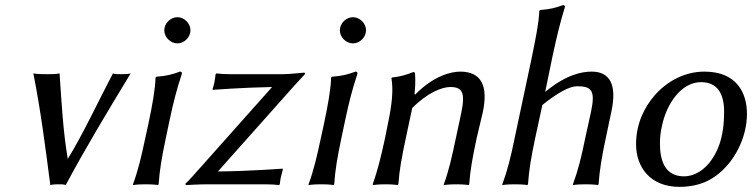

<svg xmlns="http://www.w3.org/2000/svg" viewBox="-20 -718 2930 748"><path d="M176 3C186 0 202 0 211 0C220 0 229 0 236 3C314 -143 400 -285 489 -432C480 -429 459 -429 450 -429C441 -429 427 -429 420 -432C362 -322 304 -196 244 -99C225 -211 220 -320 212 -432C200 -429 179 -429 167 -429C153 -429 124 -429 110 -432C139 -285 157 -143 176 3Z M558 -235 546 -180C530 -105 518 -54 498 0V3C498 3 513 0 548 0C582 0 595 3 595 3L598 0C602 -57 610 -104 626 -180L641 -251C657 -326 668 -368 688 -429C690 -436 687 -439 681 -439C654 -429 630 -422 589 -419L586 -416C585 -373 574 -310 558 -235ZM620 -600C620 -573 644 -549 671 -549C698 -549 722 -573 722 -600C722 -627 698 -651 671 -651C644 -651 620 -627 620 -600Z M829 -50 1129 -387C1152 -412 1161 -422 1168 -429C1169 -433 1168 -435 1164 -435C1159 -435 1111 -429 1082 -429H878C858 -429 837 -430 823 -432L820 -429C818 -416 818 -411 816 -402C815 -393 811 -379 808 -371L809 -368C809 -368 925 -377 1040 -379L731 -32C720 -20 712 -11 702 -2L704 3C704 3 758 0 786 0H1012C1032 0 1053 1 1067 3L1070 0C1072 -13 1072 -18 1074 -27C1076 -36 1080 -50 1082 -58L1081 -61C1081 -61 950 -51 829 -50Z M1242 -235 1230 -180C1214 -105 1202 -54 1182 0V3C1182 3 1197 0 1232 0C1266 0 1279 3 1279 3L1282 0C1286 -57 1294 -104 1310 -180L1325 -251C1341 -326 1352 -368 1372 -429C1374 -436 1371 -439 1365 -439C1338 -429 1314 -422 1273 -419L1270 -416C1269 -373 1258 -310 1242 -235ZM1304 -600C1304 -573 1328 -549 1355 -549C1382 -549 1406 -573 1406 -600C1406 -627 1382 -651 1355 -651C1328 -651 1304 -627 1304 -600Z M1837 -180C1844 -212 1854 -249 1861 -281C1883 -385 1854 -439 1773 -439C1739 -439 1670 -424 1597 -349L1595 -352C1600 -395 1597 -427 1597 -427C1597 -437 1595 -437 1589 -437C1565 -427 1538 -419 1507 -416L1505 -413C1513 -367 1507 -310 1491 -235L1480 -180C1464 -105 1451 -54 1432 0L1433 3C1433 3 1451 0 1482 0C1513 0 1529 3 1529 3L1532 0C1536 -57 1545 -104 1561 -180L1586 -297C1645 -357 1702 -379 1734 -379C1780 -379 1794 -359 1777 -278L1756 -180C1740 -105 1729 -54 1709 0V3C1709 3 1727 0 1758 0C1788 0 1806 3 1806 3L1808 0C1812 -57 1821 -104 1837 -180Z M2260 -180C2245 -106 2232 -54 2212 0V3C2212 3 2227 0 2262 0C2296 0 2309 3 2309 3L2312 0C2316 -57 2324 -104 2340 -180L2362 -284C2384 -387 2357 -439 2285 -439C2246 -439 2185 -427 2104 -360L2133 -501C2149 -575 2161 -626 2180 -688C2182 -695 2180 -698 2173 -698C2146 -688 2125 -682 2084 -679L2081 -676C2080 -633 2065 -557 2049 -481L1985 -180C1970 -106 1957 -54 1937 0V3C1937 3 1952 0 1987 0C2021 0 2034 3 2034 3L2037 0C2041 -57 2049 -104 2065 -180L2093 -309C2151 -356 2199 -382 2228 -382C2284 -382 2300 -366 2283 -285Z M2530 -346C2491 -301 2458 -237 2458 -156C2458 -66 2514 10 2627 10C2682 10 2730 -4 2769 -33C2843 -87 2890 -184 2890 -274C2890 -360 2847 -439 2724 -439C2645 -439 2576 -399 2530 -346ZM2711 -398C2772 -398 2801 -357 2801 -283C2801 -176 2773 -121 2743 -83C2711 -44 2673 -31 2645 -31C2568 -31 2551 -96 2551 -160C2551 -184 2554 -207 2559 -228C2577 -315 2635 -398 2711 -398Z"/></svg>

Font: Libertinus Sans
Style: Italic
Weight: 400
Italic angle: -12°
Designer: Philipp H. Poll, Khaled Hosny
Foundry: Caleb Maclennan
Version: Version 7.050;RELEASE